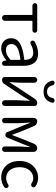

<svg xmlns="http://www.w3.org/2000/svg" viewBox="1030 -1880 863 2962"><g transform="rotate(90 1461.0 -399.5)"><path d="M210.9 -45.9V-461.9Q210.9 -468.8 204.1 -468.8H66.4Q50.8 -468.8 40 -479.5Q29.3 -490.2 29.3 -505.9Q29.3 -521.5 40 -532.2Q50.8 -543 66.4 -543H448.2Q462.9 -543 474.1 -532.2Q485.4 -521.5 485.4 -505.9Q485.4 -490.2 474.1 -479.5Q462.9 -468.8 448.2 -468.8H309.6Q301.8 -468.8 301.8 -461.9V-45.9Q301.8 -26.4 288.6 -13.2Q275.4 0 256.3 0Q237.3 0 224.1 -13.2Q210.9 -26.4 210.9 -45.9Z M729.5 12.7Q659.2 12.7 614.7 -28.3Q570.3 -69.3 570.3 -140.6Q570.3 -227.5 648.4 -275.4Q726.6 -323.2 897.5 -342.8Q904.3 -343.8 904.3 -351.6Q901.4 -481.4 793 -481.4Q729.5 -481.4 660.2 -442.4Q647.5 -434.6 633.3 -438Q619.1 -441.4 611.3 -454.1Q604.5 -467.8 607.9 -482.4Q611.3 -497.1 625 -504.9Q719.7 -556.6 807.6 -556.6Q903.3 -556.6 949.7 -497.6Q996.1 -438.5 996.1 -334V-37.1Q996.1 -21.5 984.9 -10.7Q973.6 0 958 0Q942.4 0 930.2 -10.7Q918 -21.5 916 -37.1L913.1 -63.5Q913.1 -65.4 911.6 -65.4Q910.2 -65.4 908.2 -64.5Q814.5 12.7 729.5 12.7ZM755.9 -59.6Q793 -59.6 826.2 -76.2Q859.4 -92.8 899.4 -127Q904.3 -131.8 904.3 -139.6V-276.4Q904.3 -283.2 899.4 -283.2Q898.4 -283.2 897.5 -283.2Q768.6 -266.6 714.4 -233.9Q660.2 -201.2 660.2 -147.5Q660.2 -102.5 686 -81.1Q711.9 -59.6 755.9 -59.6Z M1210.9 0Q1193.4 0 1180.7 -12.2Q1168 -24.4 1168 -43V-498Q1168 -516.6 1181.2 -529.8Q1194.3 -543 1212.9 -543Q1231.4 -543 1244.1 -529.8Q1256.8 -516.6 1256.8 -498V-316.4Q1256.8 -291 1255.4 -258.3Q1253.9 -225.6 1251.5 -184.1Q1249 -142.6 1248 -118.2Q1248 -116.2 1250 -116.2Q1252 -116.2 1252.9 -118.2Q1289.1 -173.8 1324.2 -232.4L1506.8 -507.8Q1530.3 -543 1572.3 -543Q1589.8 -543 1602.5 -530.8Q1615.2 -518.6 1615.2 -501V-44.9Q1615.2 -26.4 1602.1 -13.2Q1588.9 0 1570.3 0Q1551.8 0 1539.1 -13.2Q1526.4 -26.4 1526.4 -44.9V-226.6Q1526.4 -268.6 1535.2 -425.8Q1535.2 -427.7 1533.2 -427.7Q1531.2 -427.7 1530.3 -426.8Q1473.6 -335 1459 -310.5L1276.4 -35.2Q1252.9 0 1210.9 0ZM1224.6 -774.4Q1224.6 -777.3 1224.6 -781.2Q1224.6 -791 1232.4 -799.8Q1242.2 -810.5 1257.3 -810.5Q1272.5 -810.5 1283.7 -800.3Q1294.9 -790 1298.8 -774.4Q1316.4 -694.3 1395.5 -694.3Q1473.6 -694.3 1490.2 -773.4Q1493.2 -790 1504.9 -800.3Q1516.6 -810.5 1531.7 -810.5Q1546.9 -810.5 1557.6 -799.8Q1565.4 -791 1565.4 -780.3Q1565.4 -777.3 1564.5 -773.4Q1552.7 -714.8 1511.2 -677.7Q1469.7 -640.6 1395 -640.6Q1320.3 -640.6 1278.8 -677.7Q1237.3 -714.8 1224.6 -774.4Z M1798.8 -41V-490.2Q1798.8 -512.7 1814.5 -527.8Q1830.1 -543 1851.6 -543Q1875 -543 1895 -529.8Q1915 -516.6 1924.8 -494.1L2010.7 -288.1Q2018.6 -266.6 2034.7 -223.1Q2050.8 -179.7 2058.6 -157.2Q2058.6 -155.3 2061.5 -155.3Q2064.5 -155.3 2064.5 -157.2Q2105.5 -262.7 2114.3 -288.1L2198.2 -494.1Q2207 -516.6 2227.1 -529.8Q2247.1 -543 2270.5 -543Q2292 -543 2307.6 -527.8Q2323.2 -512.7 2323.2 -490.2V-41Q2323.2 -24.4 2311 -12.2Q2298.8 0 2281.7 0Q2264.6 0 2252.4 -12.2Q2240.2 -24.4 2240.2 -41V-245.1Q2240.2 -292 2250 -429.7Q2250 -431.6 2248 -431.6Q2246.1 -431.6 2245.1 -429.7Q2243.2 -424.8 2195.3 -303.7L2103.5 -79.1Q2098.6 -66.4 2086.9 -58.6Q2075.2 -50.8 2061.5 -50.8Q2047.9 -50.8 2036.1 -58.6Q2024.4 -66.4 2019.5 -79.1L1925.8 -303.7Q1899.4 -366.2 1877 -429.7Q1876 -431.6 1873.5 -431.6Q1871.1 -431.6 1871.1 -429.7Q1872.1 -412.1 1875 -370.6Q1877.9 -329.1 1879.4 -297.4Q1880.9 -265.6 1880.9 -245.1V-41Q1880.9 -24.4 1869.1 -12.2Q1857.4 0 1840.3 0Q1823.2 0 1811 -12.2Q1798.8 -24.4 1798.8 -41Z M2718.8 12.7Q2607.4 12.7 2535.6 -63.5Q2463.9 -139.6 2463.9 -271.5Q2463.9 -336.9 2485.4 -391.6Q2506.8 -446.3 2543 -481.9Q2579.1 -517.6 2626.5 -537.1Q2673.8 -556.6 2726.6 -556.6Q2795.9 -556.6 2854.5 -516.6Q2868.2 -507.8 2870.1 -491.7Q2872.1 -475.6 2861.3 -462.9Q2852.5 -450.2 2836.4 -448.7Q2820.3 -447.3 2807.6 -456.1Q2770.5 -481.4 2729.5 -481.4Q2655.3 -481.4 2607.4 -422.9Q2559.6 -364.3 2559.6 -271.5Q2559.6 -177.7 2606 -120.6Q2652.3 -63.5 2727.5 -63.5Q2779.3 -63.5 2826.2 -94.7Q2838.9 -102.5 2853 -100.6Q2867.2 -98.6 2875 -86.9Q2881.8 -76.2 2881.8 -64.5Q2881.8 -61.5 2880.9 -57.6Q2878.9 -42 2866.2 -33.2Q2798.8 12.7 2718.8 12.7Z"/></g></svg>

Font: Gen Jyuu Gothic P Regular
Style: Regular
Weight: 400
Designer: [Source Han Sans]
Ryoko NISHIZUKA  (kana & ideographs); Paul D. Hunt (Latin, Greek & Cyrillic); Wenlong ZHANG  (bopomofo
Version: Version 1.002.20150607